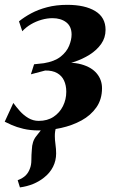

<svg xmlns="http://www.w3.org/2000/svg" viewBox="-33 -544 488 814"><path d="M51.5 250.5 42 220Q64 211.5 75.8 199.8Q87.5 188 93.5 171.5Q100 156 100 134.2Q100 112.5 102 90.5Q103 55 120.8 33.2Q138.5 11.5 152 -6.5L227.5 -47.5Q212.5 -29 205.8 -8Q199 13 199.5 34Q199.5 48.5 202.2 68.2Q205 88 205 106.5Q205 137 191.8 163.2Q178.5 189.5 153.5 209Q133 225.5 107.2 236Q81.5 246.5 51.5 250.5ZM131 9Q95 9 66 2Q37 -5 16.8 -14Q-3.5 -23 -13 -28L23.5 -107.5Q35.5 -91 51.2 -73.2Q67 -55.5 87.2 -43.5Q107.5 -31.5 131 -31.5Q168 -31.5 194 -48.8Q220 -66 234 -94.2Q248 -122.5 248 -155Q248 -182 238.5 -202.5Q229 -223 209.2 -234.2Q189.5 -245.5 158.5 -245L98 -229L111.5 -271.5L153 -276Q198.5 -283.5 224 -303.8Q249.5 -324 260 -349.8Q270.5 -375.5 270.5 -397.5Q270.5 -432 247.8 -449.5Q225 -467 189.5 -467Q167 -467 143.2 -460.2Q119.5 -453.5 98.2 -441Q77 -428.5 61.5 -411.5L47.5 -453.5Q69.5 -471.5 99.2 -487.5Q129 -503.5 167.2 -513.5Q205.5 -523.5 252.5 -523.5Q327 -523.5 370.8 -497Q414.5 -470.5 414.5 -417.5Q414.5 -384 396 -357.8Q377.5 -331.5 347 -312.2Q316.5 -293 280 -281.2Q243.5 -269.5 208 -265L204.5 -274Q268.5 -283.5 312 -271.2Q355.5 -259 377.5 -232.2Q399.5 -205.5 399.5 -170Q399.5 -123 375.8 -89Q352 -55 312.8 -33.5Q273.5 -12 226 -1.5Q178.5 9 131 9Z"/></svg>

Font: Merriweather 120pt
Style: Bold Italic
Weight: 700
Italic angle: -7.8°
Version: Version 2.101